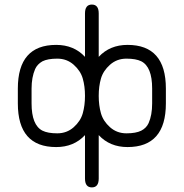

<svg xmlns="http://www.w3.org/2000/svg" viewBox="-20 -648 810 846"><path d="M650.4 -192.4V-257.8Q650.4 -353.5 602.5 -377.9Q579.1 -389.6 537.1 -389.6Q495.1 -389.6 464.8 -362.8Q434.6 -335.9 424.8 -301.8Q415 -267.6 415 -225.6Q415 -183.6 424.8 -148.9Q434.6 -114.3 464.8 -87.4Q495.1 -60.5 537.1 -60.5Q579.1 -60.5 602.5 -72.3Q625 -84 634.8 -105.5Q650.4 -140.6 650.4 -192.4ZM119.1 -192.4Q119.1 -96.7 167 -72.3Q190.4 -60.5 232.4 -60.5Q274.4 -60.5 304.7 -87.4Q335 -114.3 344.7 -148.9Q354.5 -183.6 354.5 -225.6Q354.5 -267.6 344.7 -301.8Q335 -335.9 304.7 -362.8Q274.4 -389.6 232.4 -389.6Q190.4 -389.6 167 -377.9Q144.5 -365.2 134.8 -343.8Q119.1 -307.6 119.1 -257.8ZM415 138.7Q415 177.7 384.8 177.7Q354.5 177.7 354.5 138.7V-52.7Q305.7 0 227.5 0Q58.6 0 58.6 -192.4V-257.8Q58.6 -450.2 227.5 -450.2Q305.7 -450.2 354.5 -397.5V-588.9Q354.5 -627.9 384.8 -627.9Q415 -627.9 415 -588.9V-397.5Q463.9 -450.2 542 -450.2Q710.9 -450.2 710.9 -257.8V-192.4Q710.9 0 542 0Q463.9 0 415 -52.7Z"/></svg>

Font: Jura
Style: Medium
Weight: 500
Version: Version 2.6.1